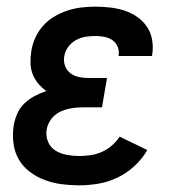

<svg xmlns="http://www.w3.org/2000/svg" viewBox="-20 -548 540 576"><path d="M217 8Q190 8 164 4.5Q138 1 114 -8Q90 -17 69.5 -32.5Q49 -48 36.5 -69.5Q24 -91 20.5 -117.5Q17 -144 21 -171Q24 -189 31.5 -206.5Q39 -224 53 -237.5Q67 -251 84 -260Q101 -269 119 -275Q106 -284 95 -297Q84 -310 78 -325.5Q72 -341 71.5 -359Q71 -377 74 -395Q77 -415 86 -435Q95 -455 110 -471.5Q125 -488 144 -499Q163 -510 183 -516.5Q203 -523 224 -525.5Q245 -528 265 -528Q288 -528 310 -525.5Q332 -523 352.5 -516.5Q373 -510 390.5 -498Q408 -486 420 -469Q432 -452 436 -430.5Q440 -409 437 -386L436 -380H336V-383Q338 -397 332.5 -409Q327 -421 316.5 -428Q306 -435 292.5 -437.5Q279 -440 266 -440Q251 -440 236 -437.5Q221 -435 207.5 -427.5Q194 -420 184.5 -407Q175 -394 173 -380Q170 -365 175 -351Q180 -337 191 -328.5Q202 -320 216.5 -317Q231 -314 246 -314H301L286 -226H231Q220 -226 208.5 -225Q197 -224 185.5 -221.5Q174 -219 163 -214Q152 -209 143 -201Q134 -193 128 -182Q122 -171 120 -159Q117 -140 124 -123Q131 -106 146 -96.5Q161 -87 180 -83.5Q199 -80 218 -80Q234 -80 251.5 -82.5Q269 -85 285 -92Q301 -99 315 -111Q329 -123 339 -138L422 -98Q407 -72 384 -50.5Q361 -29 333 -15.5Q305 -2 275.5 3Q246 8 217 8Z"/></svg>

Font: Iosevka Curly Slab Semibold
Style: Italic
Weight: 600
Italic angle: -9°
Monospace: yes
Designer: Belleve Invis
Foundry: Belleve Invis
Version: Version 22.1.2; ttfautohint (v1.8.4)